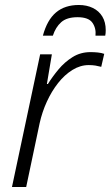

<svg xmlns="http://www.w3.org/2000/svg" viewBox="-20 -750 444 770"><path d="M28 0 141 -532H188L168 -413H172Q190 -442 214.5 -471.5Q239 -501 271 -521Q303 -541 343 -541Q358 -541 372.5 -539.5Q387 -538 398 -534L386 -482Q375 -485 363 -487Q351 -489 336 -489Q302 -489 270.5 -469.5Q239 -450 213 -417Q187 -384 168 -342.5Q149 -301 139 -256L85 0ZM152 -607Q169 -670 204.5 -700Q240 -730 296 -730Q328 -730 352.5 -718Q377 -706 390.5 -683.5Q404 -661 404 -629Q404 -623 403.5 -617Q403 -611 402 -607H363Q366 -637 350.5 -659Q335 -681 291 -681Q248 -681 225.5 -661Q203 -641 192 -607Z"/></svg>

Font: Noto Sans Display Light
Style: Italic
Weight: 300
Italic angle: -12°
Designer: Monotype Design Team
Foundry: Monotype Imaging Inc.
Version: Version 2.003